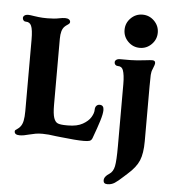

<svg xmlns="http://www.w3.org/2000/svg" viewBox="-63 -793 979 1094"><g transform="rotate(5 426.5 -246.0)"><path d="M40 -10Q40 -15 43.5 -18Q47 -21 55.5 -26.5Q64 -32 70 -40Q81 -53 85.5 -75Q90 -97 90 -130V-538Q90 -596 80 -618Q71 -638 50 -638H48Q40 -638 35 -644Q30 -650 30 -658Q30 -666 37.5 -672Q45 -678 60 -678Q69 -678 93 -674Q99 -673 119.5 -670.5Q140 -668 169 -668Q209 -668 237 -674Q257 -678 270 -678Q284 -678 292 -672.5Q300 -667 300 -658Q300 -653 296.5 -649Q293 -645 285 -640Q277 -635 270 -628Q250 -608 250 -558V-180Q250 -129 258 -105.5Q266 -82 281.5 -76Q297 -70 330 -70H340Q391 -70 423 -88Q455 -106 469 -129.5Q483 -153 483 -171Q483 -187 490.5 -195Q498 -203 509 -203Q533 -203 533 -175Q533 -153 520.5 -112.5Q508 -72 485 -10Q480 3 469.5 6.5Q459 10 435 10Q392 10 305 0L277 -3Q232 -10 199 -10Q176 -10 159.5 -7Q143 -4 123 1Q92 10 70 10Q40 10 40 -10ZM569 224Q569 202 598 184Q620 170 626.5 138Q633 106 633 23V-332Q633 -385 623 -412Q619 -422 612 -427Q605 -432 593 -432Q584 -432 578.5 -437.5Q573 -443 573 -452Q573 -460 580.5 -466Q588 -472 603 -472H661Q695 -472 751 -479Q774 -482 786 -482Q803 -482 803 -467Q803 -458 792 -432Q785 -417 784 -397.5Q783 -378 783 -332V-18Q783 51 766 92Q749 133 702 174L681 193Q652 220 633.5 232Q615 244 592 244Q569 244 569 224ZM708 -736Q747 -736 775 -708Q803 -680 803 -641Q803 -602 775 -574Q747 -546 708 -546Q669 -546 641 -574Q613 -602 613 -641Q613 -680 641 -708Q669 -736 708 -736Z"/></g></svg>

Font: Raigarh
Style: Bold
Weight: 700
Designer: jaikishan Patel
Foundry: MagicType
Version: Version 1.000